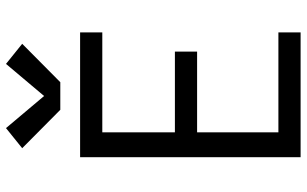

<svg xmlns="http://www.w3.org/2000/svg" viewBox="-211 -811 1022 640"><g transform="rotate(-90 300.0 -491.0)"><path d="M96 0V-735H512V-661H179V-419H448V-345H179V-74H512V0ZM346 -801H254L126 -928L193 -982L300 -855L407 -982L474 -928Z"/></g></svg>

Font: Zed Sans Extended
Style: Regular
Weight: 400
Width: 7
Designer: Belleve Invis
Foundry: Belleve Invis
Version: Version 1.0.0; ttfautohint (v1.8.4)